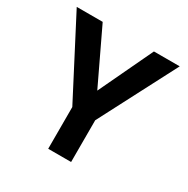

<svg xmlns="http://www.w3.org/2000/svg" viewBox="-160 -840 958 980"><g transform="rotate(30 319.5 -350.0)"><path d="M252 0V-246L16 -700H169L323 -377H318L471 -700H623L387 -246V0Z"/></g></svg>

Font: DM Sans 10pt
Style: Bold
Weight: 700
Version: Version 4.004;gftools[0.9.30]